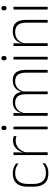

<svg xmlns="http://www.w3.org/2000/svg" viewBox="992 -1690 709 2732"><g transform="rotate(-90 1346.0 -324.5)"><path d="M245 10Q150 10 102.5 -44.2Q55 -98.5 55 -199.5V-287.5Q55 -388.5 102.5 -442.5Q150 -496.5 245 -496.5Q278.5 -496.5 304.8 -489.5Q331 -482.5 350.5 -472.2Q370 -462 383 -451.5L387 -413.5Q363.5 -434 330 -448.2Q296.5 -462.5 248.5 -462.5Q172 -462.5 133.2 -417.5Q94.5 -372.5 94.5 -287V-200.5Q94.5 -116 133.2 -70.5Q172 -25 250 -25Q299.5 -25 333.5 -39.5Q367.5 -54 391 -74L386.5 -35.5Q366 -19 331.5 -4.5Q297 10 245 10Z M541.5 -305 528.5 -334 539 -337.5Q555.5 -409.5 600.5 -451.5Q645.5 -493.5 713.5 -493.5Q733 -493.5 748 -490.2Q763 -487 773.5 -483L776 -444Q763.5 -449.5 747 -452.5Q730.5 -455.5 711 -455.5Q651.5 -455.5 606.5 -417.5Q561.5 -379.5 541.5 -305ZM505 0V-486.5H544L541 -338L544.5 -334.5V0Z M871 0V-486.5H910.5V0ZM891 -585.5Q875.5 -585.5 867.8 -594.5Q860 -603.5 860 -620.5V-624.5Q860 -641 867.8 -650Q875.5 -659 891 -659Q906 -659 913.8 -650Q921.5 -641 921.5 -624.5V-620.5Q921.5 -603 913.8 -594.2Q906 -585.5 891 -585.5Z M1677.5 0V-308.5Q1677.5 -356.5 1665.8 -391Q1654 -425.5 1627 -444Q1600 -462.5 1555 -462.5Q1513.5 -462.5 1482.5 -445Q1451.5 -427.5 1432.2 -397.2Q1413 -367 1407 -328.5L1395.5 -361.5H1402.5Q1408 -396.5 1428.5 -427.5Q1449 -458.5 1483.2 -477.5Q1517.5 -496.5 1566 -496.5Q1621 -496.5 1654.2 -474.5Q1687.5 -452.5 1702.5 -411.2Q1717.5 -370 1717.5 -312V0ZM1064 0V-486.5H1103.5L1101 -362L1103.5 -360.5V0ZM1371 0V-308Q1371 -356.5 1359 -391Q1347 -425.5 1320.5 -444Q1294 -462.5 1249 -462.5Q1206.5 -462.5 1175.2 -444.5Q1144 -426.5 1125.2 -395.2Q1106.5 -364 1100 -324L1088 -356H1099Q1104 -394 1123.8 -426Q1143.5 -458 1177.5 -477.2Q1211.5 -496.5 1260 -496.5Q1326.5 -496.5 1362.2 -462Q1398 -427.5 1407 -359.5Q1409 -348.5 1409.8 -337.5Q1410.5 -326.5 1410.5 -315V0Z M1864 0V-486.5H1903.5V0ZM1884 -585.5Q1868.5 -585.5 1860.8 -594.5Q1853 -603.5 1853 -620.5V-624.5Q1853 -641 1860.8 -650Q1868.5 -659 1884 -659Q1899 -659 1906.8 -650Q1914.5 -641 1914.5 -624.5V-620.5Q1914.5 -603 1906.8 -594.2Q1899 -585.5 1884 -585.5Z M2389 0V-308Q2389 -356 2376 -390.5Q2363 -425 2333.5 -443.8Q2304 -462.5 2254.5 -462.5Q2209 -462.5 2175 -444.5Q2141 -426.5 2120.5 -395.2Q2100 -364 2093 -324L2082 -356H2092Q2097.5 -394 2118.5 -426Q2139.5 -458 2176.5 -477.2Q2213.5 -496.5 2265.5 -496.5Q2325 -496.5 2360.8 -474.2Q2396.5 -452 2412.5 -410.8Q2428.5 -369.5 2428.5 -311.5V0ZM2057 0V-486.5H2096.5L2094 -362.5L2096.5 -361V0Z M2575.5 0V-486.5H2615V0ZM2595.5 -585.5Q2580 -585.5 2572.2 -594.5Q2564.5 -603.5 2564.5 -620.5V-624.5Q2564.5 -641 2572.2 -650Q2580 -659 2595.5 -659Q2610.5 -659 2618.2 -650Q2626 -641 2626 -624.5V-620.5Q2626 -603 2618.2 -594.2Q2610.5 -585.5 2595.5 -585.5Z"/></g></svg>

Font: Anek Gurmukhi ExtraLight
Style: Regular
Weight: 250
Designer: Sarang Kulkarni (Gurmukhi), Yesha Goshar (Latin)
Foundry: Ek Type
Version: Version 1.003